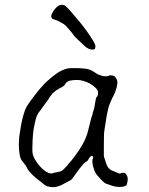

<svg xmlns="http://www.w3.org/2000/svg" viewBox="-20 -765 616 795"><path d="M193 -694Q193 -694 192 -697Q192 -707 206 -726Q220 -744 234 -745Q237 -745 238 -745Q240 -744 243 -744Q249 -745 272 -719Q293 -695 316 -667Q339 -638 356.5 -611Q374 -584 375 -575Q376 -560 366 -560Q349 -558 332 -573Q316 -588 296 -607Q286 -616 278 -629Q277 -631 260 -650Q252 -660 243 -666Q234 -671 221 -678Q215 -681 206 -684Q194 -686 193 -694ZM228 -400Q225 -399 222 -396Q220 -395 219 -394V-395L218 -394Q217 -393 216 -393H215L214 -392Q208 -387 202 -382Q197 -378 192 -371Q186 -364 183 -358Q180 -353 175 -346Q169 -339 163 -330L155 -319Q150 -311 144 -304Q133 -291 128 -271Q123 -251 119 -229Q116 -206 115 -185Q114 -164 114 -150Q114 -150 114 -141Q114 -137 115 -131Q116 -121 124 -106Q132 -92 143 -79Q155 -65 168 -56Q186 -45 195 -47Q202 -49 210 -51Q232 -54 239 -60Q246 -66 253 -74Q260 -80 263 -86Q273 -96 288 -116Q308 -142 323 -169Q338 -197 344 -221Q357 -273 358 -277Q362 -287 362 -289L363 -290L364 -298Q365 -300 368 -310Q370 -315 371 -322Q372 -327 373 -334Q374 -340 375 -345Q376 -351 377 -356Q379 -360 379 -363H380L381 -364Q386 -367 386 -382Q386 -392 375 -402Q366 -411 353 -418.5Q340 -426 325 -430Q311 -434 299 -434Q284 -434 269 -431Q255 -428 246 -411Q245 -411 245 -410H244Q243 -409 241 -407H240Q238 -405 236 -404Q231 -402 228 -400ZM489 8Q485 9 473 9Q461 9 447 5Q432 0 418 -5Q408 -9 381 -41Q373 -50 367 -71Q359 -96 365 -111Q368 -117 361 -119L359 -120L357 -119Q352 -115 349 -110Q345 -103 343 -100Q326 -89 322 -82Q313 -72 305 -61Q293 -44 284.5 -32.5Q276 -21 274 -20Q271 -18 237 0Q229 4 219 7Q210 10 201 10Q174 10 160 -3Q154 -9 143 -17Q132 -25 123 -33Q114 -41 106 -50Q98 -58 95 -64Q91 -72 87 -79Q83 -85 76 -93Q64 -105 61 -127Q58 -149 58 -165Q58 -180 60 -201Q63 -223 67 -246Q71 -268 77 -289Q83 -310 90 -323Q101 -341 121 -367Q140 -393 163 -417Q186 -440 212 -459Q237 -477 262 -482Q271 -483 278 -483Q286 -483 293 -483Q311 -483 331 -481Q350 -479 363 -471Q369 -467 376 -463Q385 -456 391 -455Q397 -453 403 -451Q410 -449 418 -449H419Q426 -449 432 -452L434 -453Q435 -453 439 -453H438H439Q454 -453 459 -444Q466 -434 466 -424Q466 -415 463 -403Q457 -386 456 -382Q452 -373 447 -362H446Q442 -352 437 -341Q431 -329 428 -315Q422 -289 422 -287Q413 -228 412 -223Q410 -217 410 -156V-122Q410 -114 413 -109Q414 -105 420 -87Q428 -63 451 -56Q458 -53 472 -47Q478 -45 483 -49Q493 -50 495 -49H496Q498 -49 502 -44Q506 -38 508 -32Q510 -23 508 -14Q506 -1 503 3Q500 5 489 8Z"/></svg>

Font: ToneOZ-Tsuipita-TC
Style: Tsuipita-TC
Weight: 400
Designer: :Jeffrey Xuan (Chih-Lin Hsuan)  :
Foundry: jeffreyx@gmail.com, cjkFonts.io
Version: Version 0.24071